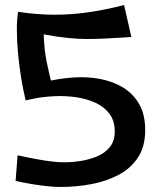

<svg xmlns="http://www.w3.org/2000/svg" viewBox="-20 -727 654 763"><path d="M220 16Q199 16 169 13Q139 10 106 4.5Q73 -1 42 -8L50 -110Q97 -99 148.5 -90.5Q200 -82 235 -82Q269 -82 304.5 -88Q340 -94 370 -107.5Q400 -121 418 -144.5Q436 -168 436 -205Q436 -247 415 -275Q394 -303 358.5 -319Q323 -335 280 -341Q237 -347 192 -344.5Q147 -342 107 -334L161 -402Q214 -415 269.5 -419Q325 -423 376.5 -413.5Q428 -404 468.5 -379.5Q509 -355 533 -313.5Q557 -272 557 -210Q557 -145 528.5 -101.5Q500 -58 452 -32.5Q404 -7 344 4.5Q284 16 220 16ZM82 -328Q72 -369 64 -418Q56 -467 51.5 -516.5Q47 -566 47 -609Q47 -652 52 -680L154 -659Q153 -615 154 -584Q155 -553 158 -528Q161 -503 166 -478.5Q171 -454 178 -424.5Q185 -395 195 -352ZM502 -580Q451 -577 409 -574.5Q367 -572 329 -572Q291 -572 250.5 -576Q210 -580 162 -589Q114 -598 52 -614V-680Q126 -669 192 -668.5Q258 -668 326.5 -677.5Q395 -687 473 -707Z"/></svg>

Font: Marhey Light
Style: Regular
Weight: 400
Version: Version 1.000